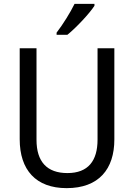

<svg xmlns="http://www.w3.org/2000/svg" viewBox="-20 -964 694 994"><path d="M469 -934V-944H366C344 -899 306 -838 273 -795V-784H329C374 -820 444 -895 469 -934ZM572 -242V-714H485V-241C485 -132 437 -68 329 -68C223 -68 169 -127 169 -240V-714H82V-243C82 -84 166 10 325 10C492 10 572 -89 572 -242Z"/></svg>

Font: Noto Sans Lao Looped SemiCondensed
Style: Regular
Weight: 400
Width: 4
Designer: Mark Frömberg, Ben Mitchell
Foundry: The Fontpad Ltd
Version: Version 1.003